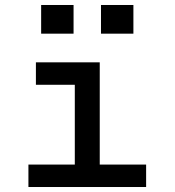

<svg xmlns="http://www.w3.org/2000/svg" viewBox="-20 -750 700 770"><path d="M94 0H566V-90H380V-500H124V-410H280V-90H94ZM145 -615H275V-730H145ZM385 -615H515V-730H385Z"/></svg>

Font: Uncut Plan8
Style: Regular
Weight: 400
Designer: Kasper Nordkvist
Foundry: UNCUT.wtf
Version: Version 1.002;Glyphs 3.1.2 (3151)